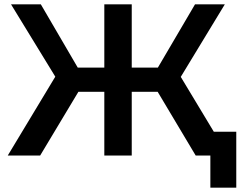

<svg xmlns="http://www.w3.org/2000/svg" viewBox="-20 -720 1127 889"><path d="M1074 -110V149H954V0H886L710 -295H590V0H463V-295H343L166 0H16L236 -365L31 -700H169L340 -407H463V-700H590V-407H711L883 -700H1021L817 -364L970 -110Z"/></svg>

Font: CMG Sans SemiBold
Style: Regular
Weight: 600
Designer: Julieta Ulanovsky
Foundry: Julieta Ulanovsky
Version: Version 7.200